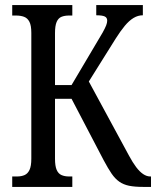

<svg xmlns="http://www.w3.org/2000/svg" viewBox="-20 -734 613 754"><path d="M28 0V-41H47Q64 -41 76.5 -46.5Q89 -52 96 -67Q103 -82 103 -111V-605Q103 -634 95.5 -648.5Q88 -663 74.5 -668Q61 -673 43 -673H28V-714H264V-673H251Q234 -673 221.5 -668Q209 -663 202.5 -648Q196 -633 196 -604V-400H261L354 -557Q373 -588 383 -606Q393 -624 397 -634.5Q401 -645 401 -653Q401 -665 391 -669.5Q381 -674 358 -674V-714H541V-674Q522 -674 504.5 -663.5Q487 -653 470 -632.5Q453 -612 434 -582L312 -387V-445L487 -122Q501 -96 514.5 -78Q528 -60 542 -50.5Q556 -41 570 -41H573V0H542Q509 0 487 -4.5Q465 -9 448.5 -20.5Q432 -32 418 -52.5Q404 -73 387 -105L261 -346H196V-111Q196 -82 202.5 -67Q209 -52 221.5 -46.5Q234 -41 251 -41H264V0Z"/></svg>

Font: Noto Serif ExtraCondensed
Style: Regular
Weight: 400
Width: 2
Designer: Monotype Design Team
Foundry: Monotype Imaging Inc.
Version: Version 2.013